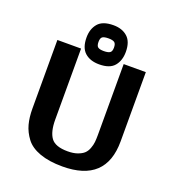

<svg xmlns="http://www.w3.org/2000/svg" viewBox="-160 -1024 1077 1173"><g transform="rotate(20 378.5 -438.0)"><path d="M247 -771Q247 -826 277 -861.5Q307 -897 377 -897Q434 -897 468.5 -866Q503 -835 503 -769Q503 -713 473.5 -677.5Q444 -642 375 -642Q316 -642 281.5 -673Q247 -704 247 -771ZM325 -770Q325 -744 336.5 -736Q348 -728 374 -728Q400 -728 413 -735.5Q426 -743 426 -769Q426 -795 414 -803Q402 -811 376 -811Q348 -811 336.5 -803Q325 -795 325 -770ZM85 -249V-695H239V-233Q239 -155 267 -116Q295 -77 376 -77Q413 -77 439.5 -86.5Q466 -96 480.5 -109.5Q495 -123 503.5 -145.5Q512 -168 514 -188Q516 -208 516 -235V-695H660V-245Q660 21 377 21Q290 21 229.5 -1Q169 -23 139 -63Q109 -103 97 -147.5Q85 -192 85 -249Z"/></g></svg>

Font: Coval
Style: Heavy
Weight: 900
Foundry: Context Ltd
Version: Version 001.000